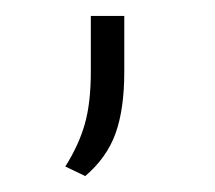

<svg xmlns="http://www.w3.org/2000/svg" viewBox="-20 -75 270 241"><path d="M87 146 62 134Q79 107 86.5 80.5Q94 54 94 15V-55H136V15Q136 62 125 92.5Q114 123 87 146Z"/></svg>

Font: Gantari ExtraLight
Style: Regular
Weight: 250
Designer: Anugrah Pasau
Foundry: Lafontype
Version: Version 1.000